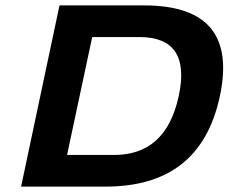

<svg xmlns="http://www.w3.org/2000/svg" viewBox="-20 -690 845 710"><path d="M513 -670H200L58 0H371C600 0 744 -106 793 -334C841 -559 747 -670 513 -670ZM228 -117 321 -553H495C624 -553 672 -480 641 -335C609 -186 527 -117 402 -117Z"/></svg>

Font: LT Wave Bold
Style: Italic
Weight: 700
Designer: Daniel Lyons
Version: Version 2.5 (Glyphs App)